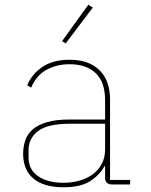

<svg xmlns="http://www.w3.org/2000/svg" viewBox="-20 -781 640 813"><path d="M454 0Q425 0 425 -29V-77H422Q403 -41 362.5 -14.5Q322 12 249 12Q166 12 122 -24.5Q78 -61 78 -130Q78 -161 87.5 -188Q97 -215 119.5 -234Q142 -253 180 -264Q218 -275 275 -275H425V-356Q425 -434 385 -471.5Q345 -509 275 -509Q220 -509 177 -485.5Q134 -462 112 -410L95 -420Q117 -470 161.5 -499Q206 -528 275 -528Q356 -528 401 -484Q446 -440 446 -359V-19H531V0ZM249 -7Q284 -7 316 -16Q348 -25 372 -42.5Q396 -60 410.5 -86.5Q425 -113 425 -148V-257H276Q181 -257 141 -226Q101 -195 101 -146V-114Q101 -62 142 -34.5Q183 -7 249 -7ZM258 -597 243 -607 354 -761 373 -749Z"/></svg>

Font: IBM Plex Mono Thin
Style: Regular
Weight: 100
Monospace: yes
Designer: Mike Abbink, Paul van der Laan, Pieter van Rosmalen
Foundry: Bold Monday
Version: Version 2.3